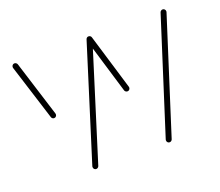

<svg xmlns="http://www.w3.org/2000/svg" viewBox="-93 -651 898 782"><g transform="rotate(-20 356.0 -259.5)"><path d="M507.4 -12.2Q507.4 -14.4 507.8 -15.6L665.2 -509.6Q666.3 -513.3 669.6 -515.9Q673 -518.5 677 -518.5Q682.2 -518.5 685.6 -514.8Q688.9 -511.1 688.9 -506.3Q688.9 -504.1 688.5 -503L531.1 -8.9Q530 -5.2 526.7 -2.6Q523.3 0 519.3 0Q514.1 0 510.7 -3.7Q507.4 -7.4 507.4 -12.2ZM99.3 -262.2 23.3 -503Q23 -504.1 23 -506.3Q23 -511.1 26.3 -514.8Q29.6 -518.5 34.8 -518.5Q38.9 -518.5 42.2 -515.9Q45.6 -513.3 46.7 -509.6L122.2 -268.9Q122.6 -267.8 122.6 -265.6Q122.6 -260.7 119.3 -257Q115.9 -253.3 110.7 -253.3Q106.7 -253.3 103.5 -255.9Q100.4 -258.5 99.3 -262.2ZM189.3 -12.2Q189.3 -14.4 189.6 -15.6L344.4 -509.6Q345.6 -513.7 348.7 -516.1Q351.9 -518.5 355.9 -518.5Q361.1 -518.5 364.4 -514.8Q367.8 -511.1 367.8 -506.3Q367.8 -504.1 367.4 -503L213 -8.9Q211.9 -5.2 208.5 -2.6Q205.2 0 201.1 0Q195.9 0 192.6 -3.7Q189.3 -7.4 189.3 -12.2ZM417 -262.2 344.4 -503.3Q343 -508.9 346.5 -513.7Q350 -518.5 355.9 -518.5Q360.4 -518.5 363.5 -516.1Q366.7 -513.7 367.8 -509.6L440.4 -268.9Q440.7 -267.8 440.7 -265.9Q440.7 -261.1 437.4 -257.4Q434.1 -253.7 428.9 -253.7Q424.8 -253.7 421.5 -256.1Q418.1 -258.5 417 -262.2Z"/></g></svg>

Font: 26F Galaxy Sans Thin
Style: Regular
Weight: 100
Designer: C₂₉H₂₅N₃O₅
Version: Version 1.100